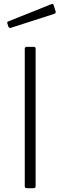

<svg xmlns="http://www.w3.org/2000/svg" viewBox="-20 -988 318 1008"><path d="M158 -742Q167 -742 167 -731V-13Q167 -6 165 -3Q163 0 154 0H122Q115 0 112.5 -2.5Q110 -5 110 -11V-731Q110 -742 120 -742ZM261 -963 272 -928Q275 -919 264 -915L37 -842Q32 -841 29.5 -842Q27 -843 24 -848L19 -864Q16 -873 22 -875L252 -967Q258 -969 261 -963Z"/></svg>

Font: Libre Franklin ExtraLight
Style: Regular
Weight: 250
Designer: Pablo Impallari, Rodrigo Fuenzalida, Nhung Nguyen
Foundry: Impallari Type
Version: Version 3.000